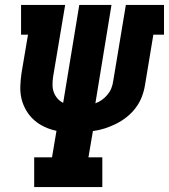

<svg xmlns="http://www.w3.org/2000/svg" viewBox="-20 -755 682 775"><path d="M118 0V-120H190L208 -227Q183 -232 159.5 -243Q136 -254 117.5 -270.5Q99 -287 86 -309Q73 -331 67 -355.5Q61 -380 62 -407Q63 -434 67 -461L93 -615H65V-735H243L194 -443Q192 -428 192 -412.5Q192 -397 197 -383Q202 -369 212 -357.5Q222 -346 235 -340L300 -735H430L365 -338Q379 -343 391.5 -352Q404 -361 414 -373Q424 -385 429.5 -399Q435 -413 437 -428L488 -735H642V-615H599L565 -410Q561 -386 552 -363Q543 -340 527.5 -319.5Q512 -299 492 -283Q472 -267 449 -255.5Q426 -244 402.5 -236.5Q379 -229 355 -226L337 -120H393V0Z"/></svg>

Font: Iosevka Slab Heavy Extended
Style: Italic
Weight: 900
Width: 7
Italic angle: -9°
Monospace: yes
Designer: Belleve Invis
Foundry: Belleve Invis
Version: Version 11.1.0; ttfautohint (v1.8.3)